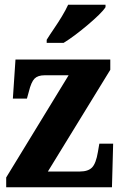

<svg xmlns="http://www.w3.org/2000/svg" viewBox="-20 -786 511 806"><path d="M6 0V-41L268 -470H167Q139 -470 125 -456Q111 -442 101 -401L93 -372H34L45 -536H443V-493L181 -66H315Q350 -66 366.5 -83Q383 -100 391 -148L397 -183H455L450 0ZM176 -619Q189 -640 206.5 -665.5Q224 -691 240 -717.5Q256 -744 266 -766H423V-756Q415 -743 395 -723.5Q375 -704 349 -682Q323 -660 296.5 -640Q270 -620 247 -606H176Z"/></svg>

Font: Noto Serif Bengali Condensed ExtraBold
Style: Regular
Weight: 800
Width: 3
Designer: Juan Bruce, Universal Thirst, Indian Type Foundry and the Monotype Design Team.
Foundry: Monotype Imaging Inc.
Version: Version 2.003; ttfautohint (v1.8.4.7-5d5b)